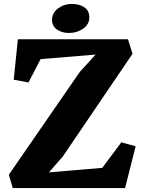

<svg xmlns="http://www.w3.org/2000/svg" viewBox="-20 -958 718 978"><path d="M25 0ZM655 -684 300 -161 229 -80 501 -103 598 -233 671 -213 617 0H45L25 -68L386 -591L467 -680L187 -657L125 -538L50 -552L71 -758H632ZM435 -869Q435 -834 403.5 -812Q372 -790 331 -790Q296 -790 270.5 -807.5Q245 -825 245 -857Q245 -892 275.5 -915Q306 -938 345 -938Q384 -938 409.5 -921Q435 -904 435 -869Z"/></svg>

Font: Martel Heavy
Style: Regular
Weight: 900
Designer: Dan Reynolds
Foundry: Dan Reynolds
Version: Version 1.001; ttfautohint (v1.1) -l 5 -r 5 -G 72 -x 0 -D la